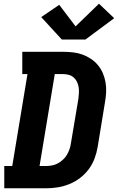

<svg xmlns="http://www.w3.org/2000/svg" viewBox="-20 -1014 640 1034"><path d="M3 0V-120H46L128 -615H100V-735H319Q346 -735 373 -732Q400 -729 424.5 -720Q449 -711 470.5 -696.5Q492 -682 508 -662.5Q524 -643 534 -619.5Q544 -596 548.5 -569.5Q553 -543 551.5 -516Q550 -489 545 -461L506 -223Q501 -192 489.5 -161Q478 -130 458 -103Q438 -76 411 -55.5Q384 -35 353 -22.5Q322 -10 290.5 -5Q259 0 228 0ZM193 -120H228Q244 -120 260 -123Q276 -126 291 -134Q306 -142 319 -154Q332 -166 340.5 -180.5Q349 -195 354.5 -211Q360 -227 362 -243L402 -481Q404 -497 405 -513Q406 -529 403.5 -544.5Q401 -560 394.5 -573.5Q388 -587 376.5 -597Q365 -607 350 -611Q335 -615 319 -615H275ZM313 -801 202 -922 299 -988 387 -872 513 -994 595 -916 440 -801Z"/></svg>

Font: Iosevka Etoile Heavy Oblique
Style: Regular
Weight: 900
Italic angle: -9°
Designer: Belleve Invis
Foundry: Belleve Invis
Version: Version 15.5.2; ttfautohint (v1.8.4)